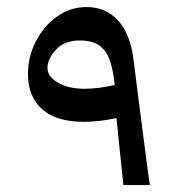

<svg xmlns="http://www.w3.org/2000/svg" viewBox="-20 -533 513 553"><path d="M335.4 0Q330.6 -47.4 325.4 -95.9Q320.3 -144.5 315.4 -192.9Q264.2 -182.1 221.7 -182.1Q141.1 -182.1 100.8 -219Q60.5 -255.9 60.5 -318.8Q60.5 -369.6 83.3 -413.8Q106 -458 144.3 -485.4Q182.6 -512.7 229 -512.7Q283.7 -512.7 318.8 -475.3Q354 -438 363.8 -366.7Q365.7 -350.6 370.4 -315.2Q375 -279.8 380.6 -234.9Q386.2 -189.9 392.3 -144Q398.4 -98.1 403.3 -59.8Q408.2 -21.5 411.6 0ZM116.7 -336.9Q116.7 -313 146.5 -295.2Q176.3 -277.3 224.6 -277.3Q261.7 -277.3 310.5 -288.1Q306.6 -326.7 297.6 -355.5Q288.6 -384.3 268.1 -400.4Q247.6 -416.5 209.5 -416.5Q166 -416.5 141.4 -390.1Q116.7 -363.8 116.7 -336.9Z"/></svg>

Font: Markazi Text SemiBold
Style: Regular
Weight: 600
Designer: Borna Izadpanah (Arabic designer), Fiona Ross (Arabic design director) and Florian Runge (Latin designer)
Foundry: Borna Izadpanah and Florian Runge
Version: Version 1.001; ttfautohint (v1.8.3)